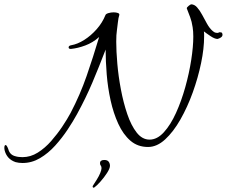

<svg xmlns="http://www.w3.org/2000/svg" viewBox="-192 -624 1048 887"><path d="M-88 129Q-105 129 -120 125Q-161 111 -171 69Q-172 66 -172 60Q-172 46 -166 46Q-161 46 -154 64Q-147 92 -120 98Q-114 100 -105 101Q-96 102 -88 102Q-51 102 -17.5 81Q16 60 44.5 27.5Q73 -5 96 -39.5Q119 -74 134 -102Q178 -186 208 -272.5Q238 -359 266 -453Q237 -427 202 -414Q167 -401 136 -398H135Q125 -398 125 -405Q125 -413 137 -415Q166 -420 197 -439.5Q228 -459 254.5 -489Q281 -519 295 -554Q297 -560 309 -563.5Q321 -567 333 -567Q344 -567 352.5 -564Q361 -561 359 -554Q355 -543 352.5 -520Q350 -497 348 -483Q345 -465 345 -431Q345 -388 350 -330Q355 -272 366.5 -211Q378 -150 396 -97Q414 -44 439.5 -11.5Q465 21 499 21Q534 21 565 -13Q596 -47 621 -102Q646 -157 664 -221.5Q682 -286 691.5 -347.5Q701 -409 701 -455Q701 -480 698 -498Q694 -525 686.5 -544.5Q679 -564 671 -585V-586Q671 -590 679 -596.5Q687 -603 691 -604Q706 -604 718.5 -590Q731 -576 742 -555.5Q753 -535 764 -515Q775 -495 788 -483Q796 -476 800.5 -474Q805 -472 815 -472L821 -475Q829 -475 832 -473.5Q835 -472 836 -464Q836 -456 828.5 -451Q821 -446 813 -444Q800 -444 780 -457.5Q760 -471 750 -479Q751 -473 751 -467Q751 -461 751 -455Q751 -400 737 -332.5Q723 -265 698.5 -197Q674 -129 641.5 -72Q609 -15 571 20Q533 55 492 55Q444 55 410.5 26Q377 -3 354.5 -52Q332 -101 319 -160Q306 -219 301 -280.5Q296 -342 296 -395Q265 -314 234.5 -242Q204 -170 164 -97Q146 -64 120.5 -25.5Q95 13 63 48.5Q31 84 -7 106.5Q-45 129 -88 129ZM245 241Q243 243 240 243Q237 243 236.5 240Q236 237 236 236Q236 235 242.5 225.5Q249 216 255 206Q265 190 271 175.5Q277 161 277 153Q277 145 273.5 141Q270 137 270 130Q270 115 290 115Q304 115 310 123Q316 131 316 142Q316 154 302.5 175Q289 196 272 215Q255 234 245 241Z"/></svg>

Font: Allura
Style: Regular
Weight: 400
Designer: Robert E. Leuschke
Foundry: Robert E. Leuschke
Version: Version 1.110